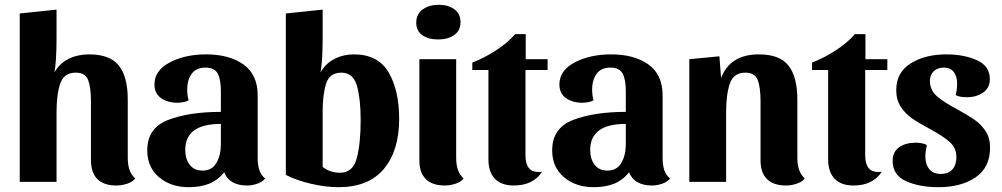

<svg xmlns="http://www.w3.org/2000/svg" viewBox="-20 -756 4165 798"><path d="M206 -455Q228 -493 265.5 -511.5Q303 -530 350 -530Q437 -530 474 -483.5Q511 -437 511 -342V-100Q511 -72 518 -51Q525 -30 542 -14Q531 0 508.5 7.5Q486 15 464 15Q412 15 385 -11.5Q358 -38 358 -90V-334Q358 -392 346.5 -423Q335 -454 295 -454Q246 -454 230.5 -409Q215 -364 215 -290V0H62V-700L215 -716V-600Q215 -499 206 -455Z M765 22Q690 22 641 -19.5Q592 -61 592 -131Q592 -224 679 -257.5Q766 -291 898 -291V-378Q898 -425 885 -450Q872 -475 834 -475Q795 -475 776.5 -449Q758 -423 758 -384Q758 -360 764 -339Q756 -334 742 -331.5Q728 -329 717 -329Q676 -329 649 -348.5Q622 -368 622 -405Q622 -463 685.5 -496.5Q749 -530 837 -530Q933 -530 992 -488Q1051 -446 1051 -359V-100Q1051 -71 1057.5 -50Q1064 -29 1082 -14Q1071 0 1049.5 7.5Q1028 15 1006 15Q970 15 945.5 0.5Q921 -14 912 -40Q884 -6 848 8Q812 22 765 22ZM898 -157V-241Q750 -241 750 -133Q750 -95 768.5 -71Q787 -47 822 -47Q861 -47 879.5 -79Q898 -111 898 -157Z M1312 -455Q1333 -492 1370 -511Q1407 -530 1451 -530Q1551 -530 1595 -455.5Q1639 -381 1639 -262Q1639 -130 1575.5 -54Q1512 22 1387 22Q1334 22 1273.5 8Q1213 -6 1168 -29V-700L1321 -716V-600Q1321 -499 1312 -455ZM1393 -38Q1447 -38 1463 -99Q1479 -160 1479 -257Q1479 -345 1463.5 -399.5Q1448 -454 1399 -454Q1350 -454 1335.5 -409Q1321 -364 1321 -290V-62Q1353 -38 1393 -38Z M1894 -664Q1894 -629 1868 -610.5Q1842 -592 1801 -592Q1760 -592 1735 -610Q1710 -628 1710 -662Q1710 -697 1736.5 -716.5Q1763 -736 1804 -736Q1844 -736 1869 -717Q1894 -698 1894 -664ZM1907 -14Q1896 0 1873.5 7.5Q1851 15 1829 15Q1777 15 1750 -11.5Q1723 -38 1723 -90V-510H1876V-100Q1876 -72 1883 -51Q1890 -30 1907 -14Z M2121 -614H2165V-510H2256V-465H2164V-109Q2164 -75 2179 -56.5Q2194 -38 2233 -42Q2196 15 2115 15Q2064 15 2037 -13Q2010 -41 2010 -94V-465H1943V-496Q1991 -514 2040.5 -546Q2090 -578 2121 -614Z M2448 22Q2373 22 2324 -19.5Q2275 -61 2275 -131Q2275 -224 2362 -257.5Q2449 -291 2581 -291V-378Q2581 -425 2568 -450Q2555 -475 2517 -475Q2478 -475 2459.5 -449Q2441 -423 2441 -384Q2441 -360 2447 -339Q2439 -334 2425 -331.5Q2411 -329 2400 -329Q2359 -329 2332 -348.5Q2305 -368 2305 -405Q2305 -463 2368.5 -496.5Q2432 -530 2520 -530Q2616 -530 2675 -488Q2734 -446 2734 -359V-100Q2734 -71 2740.5 -50Q2747 -29 2765 -14Q2754 0 2732.5 7.5Q2711 15 2689 15Q2653 15 2628.5 0.5Q2604 -14 2595 -40Q2567 -6 2531 8Q2495 22 2448 22ZM2581 -157V-241Q2433 -241 2433 -133Q2433 -95 2451.5 -71Q2470 -47 2505 -47Q2544 -47 2562.5 -79Q2581 -111 2581 -157Z M2977 -432Q3015 -530 3134 -530Q3221 -530 3257.5 -483Q3294 -436 3294 -342V-100Q3294 -72 3301 -51Q3308 -30 3325 -14Q3314 0 3291.5 7.5Q3269 15 3247 15Q3195 15 3168 -11.5Q3141 -38 3141 -90V-334Q3141 -392 3129.5 -423Q3118 -454 3078 -454Q3029 -454 3013.5 -409Q2998 -364 2998 -290V0H2845V-510L2970 -522Z M3533 -614H3577V-510H3668V-465H3576V-109Q3576 -75 3591 -56.5Q3606 -38 3645 -42Q3608 15 3527 15Q3476 15 3449 -13Q3422 -41 3422 -94V-465H3355V-496Q3403 -514 3452.5 -546Q3502 -578 3533 -614Z M3845 -420Q3845 -382 3873 -357Q3901 -332 3958 -302Q4003 -277 4030 -258.5Q4057 -240 4076 -211.5Q4095 -183 4095 -143Q4095 -60 4035 -19Q3975 22 3880 22Q3802 22 3746 -3Q3690 -28 3690 -87Q3690 -125 3717 -144Q3744 -163 3786 -163Q3798 -163 3811.5 -160.5Q3825 -158 3832 -153Q3826 -123 3826 -106Q3826 -73 3842.5 -53Q3859 -33 3890 -33Q3921 -33 3938 -51.5Q3955 -70 3955 -103Q3955 -141 3927 -166Q3899 -191 3843 -221Q3798 -245 3770.5 -264Q3743 -283 3724 -312Q3705 -341 3705 -381Q3705 -455 3765 -492.5Q3825 -530 3913 -530Q3986 -530 4040 -506Q4094 -482 4094 -427Q4094 -391 4066.5 -371.5Q4039 -352 3999 -352Q3966 -352 3952 -361Q3958 -381 3958 -409Q3958 -439 3944 -457Q3930 -475 3903 -475Q3877 -475 3861 -460Q3845 -445 3845 -420Z"/></svg>

Font: Sansita
Style: Bold
Weight: 700
Designer: Pablo Cosgaya
Foundry: Omnibus-Type
Version: Version 1.006